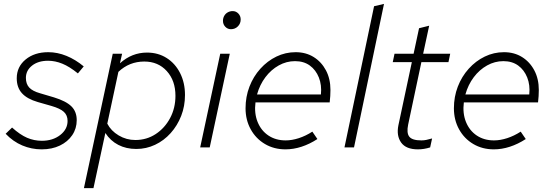

<svg xmlns="http://www.w3.org/2000/svg" viewBox="-20 -757 2832 986"><path d="M194 10Q142 10 94.5 -10Q47 -30 9 -70L42 -102Q83 -65 119 -49.5Q155 -34 195 -34Q251 -34 289 -63.5Q327 -93 327 -136Q327 -165 308 -182.5Q289 -200 244 -213L174 -233Q119 -249 92.5 -278.5Q66 -308 66 -355Q66 -414 111.5 -451.5Q157 -489 228 -489Q275 -489 321.5 -470Q368 -451 410 -416L380 -380Q337 -415 300 -430Q263 -445 227 -445Q176 -445 144.5 -420Q113 -395 113 -357Q113 -326 130 -307.5Q147 -289 186 -278L257 -257Q319 -238 346.5 -211Q374 -184 374 -140Q374 -97 351 -63Q328 -29 287.5 -9.5Q247 10 194 10Z M411 209 559 -481H607L596 -432Q657 -487 735 -487Q792 -487 836 -459Q880 -431 905 -381.5Q930 -332 930 -269Q930 -212 910.5 -162Q891 -112 856.5 -73.5Q822 -35 776.5 -13.5Q731 8 680 8Q628 8 587.5 -13Q547 -34 521 -74L460 209ZM721 -441Q644 -441 588 -388L531 -122Q550 -85 589.5 -61.5Q629 -38 675 -38Q733 -38 779.5 -68.5Q826 -99 853.5 -150.5Q881 -202 881 -265Q881 -343 836.5 -392Q792 -441 721 -441Z M1166 -607Q1149 -607 1137 -619.5Q1125 -632 1125 -650Q1125 -664 1131.5 -675.5Q1138 -687 1149.5 -693.5Q1161 -700 1175 -700Q1192 -700 1204 -687.5Q1216 -675 1216 -657Q1216 -636 1201.5 -621.5Q1187 -607 1166 -607ZM1008 0 1111 -481H1160L1057 0Z M1446 10Q1387 10 1340.5 -17.5Q1294 -45 1267.5 -93Q1241 -141 1241 -201Q1241 -260 1261 -312Q1281 -364 1317 -404Q1353 -444 1399.5 -466.5Q1446 -489 1498 -489Q1551 -489 1591 -464Q1631 -439 1654 -395.5Q1677 -352 1677 -295Q1677 -279 1676 -263.5Q1675 -248 1673 -231H1292Q1285 -175 1303 -130.5Q1321 -86 1358.5 -61Q1396 -36 1447 -36Q1479 -36 1514.5 -47.5Q1550 -59 1584 -81L1610 -43Q1570 -17 1528.5 -3.5Q1487 10 1446 10ZM1300 -272H1628Q1633 -320 1617.5 -359Q1602 -398 1571 -420.5Q1540 -443 1495 -443Q1451 -443 1411.5 -421Q1372 -399 1343 -360.5Q1314 -322 1300 -272Z M1749 0 1901 -725 1952 -737 1798 0Z M2126 10Q2065 10 2040 -25Q2015 -60 2026 -114L2095 -438H1997L2006 -481H2104L2132 -612L2184 -625L2153 -481H2292L2283 -438H2144L2076 -117Q2067 -74 2082 -55Q2097 -36 2144 -36Q2157 -36 2169 -38.5Q2181 -41 2199 -46L2189 0Q2173 5 2157.5 7.5Q2142 10 2126 10Z M2516 10Q2457 10 2410.5 -17.5Q2364 -45 2337.5 -93Q2311 -141 2311 -201Q2311 -260 2331 -312Q2351 -364 2387 -404Q2423 -444 2469.5 -466.5Q2516 -489 2568 -489Q2621 -489 2661 -464Q2701 -439 2724 -395.5Q2747 -352 2747 -295Q2747 -279 2746 -263.5Q2745 -248 2743 -231H2362Q2355 -175 2373 -130.5Q2391 -86 2428.5 -61Q2466 -36 2517 -36Q2549 -36 2584.5 -47.5Q2620 -59 2654 -81L2680 -43Q2640 -17 2598.5 -3.5Q2557 10 2516 10ZM2370 -272H2698Q2703 -320 2687.5 -359Q2672 -398 2641 -420.5Q2610 -443 2565 -443Q2521 -443 2481.5 -421Q2442 -399 2413 -360.5Q2384 -322 2370 -272Z"/></svg>

Font: Red Hat Text VF
Style: Italic
Weight: 300
Italic angle: -12°
Designer: Pentagram, MCKL
Foundry: Pentagram, MCKL
Version: Version 1.023